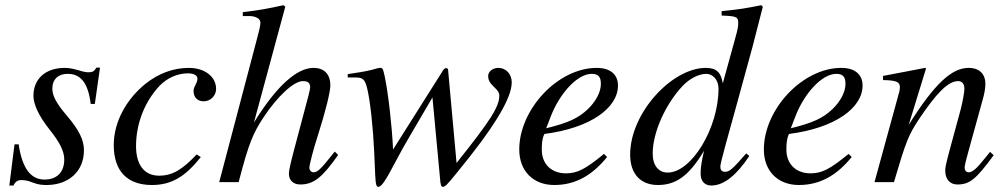

<svg xmlns="http://www.w3.org/2000/svg" viewBox="-20 -703 3881 741"><path d="M366 -442H352C344 -428 337 -424 322 -424C314 -424 305 -425 286 -431C261 -438 247 -441 230 -441C156 -441 109 -399 109 -333C109 -301 129 -256 172 -202C211 -153 228 -119 228 -87C228 -38 199 -10 152 -10C100 -10 66 -51 52 -146H36L16 13H32C39 -3 50 -8 61 -8C72 -8 86 -7 105 1C128 10 143 11 160 11C243 11 304 -40 304 -123C304 -162 286 -201 236 -259C197 -305 182 -334 182 -361C182 -398 206 -418 241 -418C290 -418 320 -385 330 -302H346Z M739 -107C685 -50 647 -25 594 -25C537 -25 505 -67 505 -139C505 -228 540 -313 596 -372C625 -402 665 -420 705 -420C728 -420 742 -412 742 -400C742 -381 727 -370 727 -352C727 -332 738 -312 766 -312C792 -312 814 -333 814 -360C814 -407 770 -441 709 -441C648 -441 591 -419 542 -380C471 -323 419 -236 419 -143C419 -41 473 11 566 11C641 11 694 -20 755 -97Z M1272 -118C1218 -50 1206 -38 1190 -38C1181 -38 1174 -46 1174 -56C1174 -67 1190 -129 1207 -181C1237 -275 1255 -349 1255 -374C1255 -411 1236 -441 1190 -441C1128 -441 1050 -376 960 -230L1081 -677L1074 -683C1016 -670 977 -663 917 -656V-641H944C962 -641 985 -633 985 -616C985 -602 980 -585 972 -554L826 0H901C941 -154 957 -189 997 -250C1049 -329 1113 -390 1149 -390C1172 -390 1177 -380 1177 -365C1177 -361 1174 -348 1170 -332L1115 -125C1102 -76 1095 -45 1095 -33C1095 -7 1112 9 1139 9C1190 9 1224 -18 1285 -105Z M1710 -426C1710 -437 1708 -440 1702 -440C1697 -440 1694 -438 1689 -430L1497 -126C1493 -214 1479 -339 1465 -407C1458 -439 1457 -441 1446 -441C1439 -441 1430 -437 1417 -434C1387 -426 1353 -422 1322 -417V-404H1350C1379 -404 1388 -399 1397 -362C1409 -314 1420 -207 1424 -120L1428 -29C1430 10 1432 18 1441 18C1452 18 1469 -7 1505 -76C1524 -112 1542 -145 1560 -175L1649 -327L1678 -17C1680 9 1682 18 1689 18C1698 18 1707 8 1734 -25L1743 -36C1881 -204 1955 -321 1955 -385C1955 -417 1933 -441 1903 -441C1881 -441 1864 -426 1864 -410C1864 -396 1869 -384 1885 -369C1901 -354 1907 -346 1907 -334C1907 -291 1873 -238 1742 -74Z M2311 -109C2239 -50 2208 -34 2164 -34C2108 -34 2071 -70 2071 -125C2071 -140 2071 -166 2081 -186C2260 -209 2365 -287 2365 -373C2365 -415 2336 -441 2283 -441C2133 -441 1984 -281 1984 -126C1984 -43 2038 11 2119 11C2202 11 2266 -27 2323 -97ZM2105 -252C2139 -341 2207 -418 2264 -418C2292 -418 2299 -403 2299 -379C2299 -348 2280 -312 2249 -282C2212 -247 2174 -229 2088 -208Z M2918 -683C2865 -672 2829 -666 2765 -660V-643C2820 -641 2829 -638 2829 -617C2829 -603 2830 -599 2815 -546L2770 -383H2769C2763 -422 2746 -441 2704 -441C2574 -441 2412 -268 2412 -106C2412 -30 2454 11 2519 11C2587 11 2638 -22 2697 -121C2686 -71 2684 -55 2684 -32C2684 -5 2699 13 2725 13C2775 13 2823 -28 2872 -101L2860 -111C2806 -49 2795 -40 2778 -40C2765 -40 2760 -48 2760 -60C2760 -76 2794 -192 2825 -306L2885 -525L2924 -677ZM2753 -361C2753 -209 2649 -37 2557 -37C2522 -37 2499 -64 2499 -110C2499 -193 2549 -302 2615 -372C2643 -401 2678 -418 2706 -418C2729 -418 2753 -397 2753 -361Z M3255 -109C3183 -50 3152 -34 3108 -34C3052 -34 3015 -70 3015 -125C3015 -140 3015 -166 3025 -186C3204 -209 3309 -287 3309 -373C3309 -415 3280 -441 3227 -441C3077 -441 2928 -281 2928 -126C2928 -43 2982 11 3063 11C3146 11 3210 -27 3267 -97ZM3049 -252C3083 -341 3151 -418 3208 -418C3236 -418 3243 -403 3243 -379C3243 -348 3224 -312 3193 -282C3156 -247 3118 -229 3032 -208Z M3801 -117C3794 -108 3787 -99 3780 -91C3751 -54 3733 -38 3719 -38C3707 -38 3703 -47 3703 -56C3703 -64 3707 -81 3717 -117L3773 -320C3779 -341 3783 -362 3783 -380C3783 -416 3761 -441 3718 -441C3654 -441 3587 -381 3487 -221L3554 -439L3550 -441C3497 -430 3469 -426 3388 -410V-394C3439 -393 3453 -387 3453 -367C3453 -361 3452 -355 3451 -350L3355 0H3430C3477 -158 3485 -181 3530 -248C3593 -341 3638 -390 3678 -390C3693 -390 3702 -379 3702 -361C3702 -349 3696 -313 3688 -282L3644 -120C3630 -68 3628 -55 3628 -45C3628 -7 3650 9 3675 9C3722 9 3747 -11 3815 -104Z"/></svg>

Font: STIXGeneral
Style: Italic
Weight: 400
Italic angle: -16.33°
Designer: MicroPress Inc., with final additions and corrections provided by Coen Hoffman, Elsevier (retired)
Version: Version 1.1.0